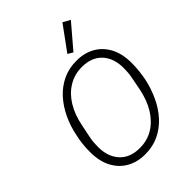

<svg xmlns="http://www.w3.org/2000/svg" viewBox="-268 -1069 1206 1206"><g transform="rotate(-45 335.5 -465.5)"><path d="M295 12Q227 12 174 -17.5Q121 -47 90.5 -104Q60 -161 60 -244Q60 -278 63.5 -312Q67 -346 75 -380Q88 -446 116 -505.5Q144 -565 185.5 -611Q227 -657 282 -683.5Q337 -710 406 -710Q474 -710 527 -680.5Q580 -651 610.5 -594Q641 -537 641 -454Q641 -421 637.5 -386.5Q634 -352 627 -318Q613 -253 585 -193Q557 -133 515.5 -87Q474 -41 419 -14.5Q364 12 295 12ZM300 -40Q366 -40 418.5 -72Q471 -104 507 -162.5Q543 -221 559 -301L575 -384Q580 -408 581.5 -429.5Q583 -451 583 -468Q583 -555 535.5 -606.5Q488 -658 401 -658Q336 -658 283 -626Q230 -594 194.5 -536Q159 -478 143 -397L126 -314Q121 -291 119.5 -269Q118 -247 118 -230Q118 -144 165.5 -92Q213 -40 300 -40ZM562 -916 429 -760 395 -780 514 -943Z"/></g></svg>

Font: IBM Plex Sans Light
Style: Italic
Weight: 300
Italic angle: -11.31°
Designer: Mike Abbink, Paul van der Laan, Pieter van Rosmalen
Foundry: Bold Monday
Version: Version 3.201